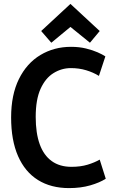

<svg xmlns="http://www.w3.org/2000/svg" viewBox="-20 -949 600 984"><path d="M334 15Q241 15 174.5 -26.5Q108 -68 72.5 -149Q37 -230 37 -347Q37 -463 77 -544Q117 -625 187 -667Q257 -709 344 -709Q386 -709 420.5 -700.5Q455 -692 480 -681Q505 -670 520 -660L487 -560Q458 -578 421.5 -589Q385 -600 343 -600Q296 -600 254.5 -574.5Q213 -549 188 -494Q163 -439 163 -350Q163 -267 183.5 -210Q204 -153 245 -123.5Q286 -94 346 -94Q393 -94 429 -105Q465 -116 491 -131L522 -33Q491 -13 442.5 1Q394 15 334 15ZM243 -730 191 -790 341 -929 491 -790 441 -730 341 -811Z"/></svg>

Font: Ubuntu Sans Mono SemiBold
Style: Regular
Weight: 600
Monospace: yes
Designer: Dalton Maag Ltd
Foundry: Dalton Maag Ltd
Version: Version 1.006